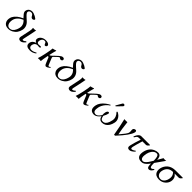

<svg xmlns="http://www.w3.org/2000/svg" viewBox="564 -2659 4632 4632"><g transform="rotate(45 2880.5 -343.0)"><path d="M319.3 -430.2 307.1 -441.9Q233.9 -514.2 224.1 -556.6Q219.7 -577.6 224.6 -600.1Q238.3 -664.6 301.3 -689Q326.2 -698.2 352.5 -698.2Q400.4 -697.8 470.7 -661.1Q534.7 -625.5 535.6 -608.4Q535.6 -606 535.6 -605Q523.4 -573.2 483.9 -568.8Q444.3 -570.3 423.3 -612.8Q397.5 -664.1 353.5 -665Q290 -664.1 278.3 -613.8Q271.5 -582.5 321.8 -530.8Q337.4 -514.6 360.8 -493.2L420.4 -439.9Q467.8 -398.9 489.7 -342.8Q510.7 -283.2 498.5 -224.1Q468.3 -82.5 355 -21.5Q296.4 9.8 232.9 9.8Q126.5 9.8 88.4 -70.3Q63.5 -123.5 78.1 -192.9Q102.5 -307.1 243.7 -392.1Q280.8 -414.6 319.3 -430.2ZM343.3 -407.2Q184.6 -335 157.7 -210.9Q139.2 -123 171.9 -65.4Q198.7 -20.5 250.5 -20Q345.2 -20 393.1 -133.8Q407.7 -168.9 417 -211.9Q430.7 -276.4 397.9 -341.3Q385.7 -364.7 370.1 -380.9Z M638.2 -321.8Q652.8 -391.6 643.1 -429.2L645.5 -431.2Q657.2 -429.2 689 -429.2Q714.4 -429.7 741.2 -439Q741.2 -438 722.7 -342.8L668.9 -90.8Q660.6 -51.8 674.8 -46.9Q678.7 -45.9 682.6 -45.9Q717.8 -46.9 758.3 -86.9L775.9 -69.8Q721.2 0 669.4 10.3Q661.6 11.7 655.3 12.2Q588.9 12.2 583 -40.5Q582 -55.2 585 -70.8Z M916.5 -121.1Q903.8 -61 946.3 -35.2Q966.3 -23.9 992.7 -23.9Q1052.2 -24.4 1126.5 -68.8L1137.2 -49.8Q1060.5 10.3 974.6 9.8Q842.8 9.8 834 -78.1Q832.5 -97.7 836.9 -118.2Q853.5 -197.3 951.7 -228Q953.6 -228.5 954.1 -229Q898.9 -252.4 896.5 -293Q896 -306.6 898.9 -321.8Q909.2 -369.1 958 -404.3Q1007.8 -439 1076.7 -439Q1153.8 -439 1186 -401.9Q1199.7 -384.8 1196.8 -367.2Q1185.5 -333.5 1153.8 -330.1Q1131.8 -330.1 1121.1 -357.4Q1120.1 -360.4 1118.7 -362.8Q1107.9 -400.4 1083.5 -407.7Q1074.7 -410.2 1064.5 -410.2Q1016.1 -410.2 988.3 -367.2Q976.1 -348.1 970.7 -324.2Q954.6 -249 1015.1 -241.7Q1023.4 -240.7 1031.7 -241.2Q1032.2 -241.2 1043 -242.2Q1079.6 -246.1 1084 -246.1Q1111.3 -244.6 1108.9 -227.1Q1102.5 -206.5 1074.2 -206.1Q1070.3 -206.1 1050.8 -209Q1029.8 -211.9 1024.9 -211.9Q954.6 -211.9 925.8 -149.9Q919.9 -135.7 916.5 -121.1Z M1384.8 -245.1Q1406.7 -246.1 1438 -274.9L1485.8 -321.8Q1575.7 -408.7 1610.8 -428.7Q1635.3 -441.9 1654.8 -441.9Q1697.3 -441.9 1704.6 -411.1Q1706.5 -400.9 1704.6 -390.1Q1700.2 -369.6 1673.8 -360.4Q1666 -357.9 1659.7 -357.9Q1635.3 -358.4 1623.5 -371.1Q1614.7 -381.3 1603.5 -381.8Q1586.9 -381.8 1535.6 -331.5Q1528.3 -324.7 1521 -316.9L1476.6 -273.9Q1472.7 -270 1471.2 -261.2Q1469.2 -248 1480 -223.1L1527.3 -106.9Q1550.3 -53.7 1551.8 -51.3Q1560.1 -41.5 1571.3 -41Q1587.4 -41 1607.4 -60.5Q1609.4 -62.5 1609.9 -63L1625.5 -45.9Q1561 7.8 1523.4 9.8Q1500 9.8 1482.9 -19.5Q1474.1 -35.2 1462.9 -63L1415 -180.2Q1406.7 -202.1 1388.7 -204.1Q1383.3 -204.6 1376 -205.1ZM1430.7 -429.2Q1423.8 -411.6 1415.8 -380.9Q1407.7 -350.1 1402.8 -328.6L1397.9 -307.1L1371.1 -180.2Q1347.2 -66.9 1342.8 0L1339.8 2.9Q1337.9 2.9 1292.5 0L1243.2 2.9L1242.7 0Q1266.6 -64.5 1291 -180.2L1302.7 -234.9Q1328.1 -355 1330.1 -411.1L1332.5 -414.1Q1364.3 -416.5 1418.5 -437Q1421.9 -438.5 1423.8 -439Q1431.6 -437 1430.7 -429.2Z M2006.8 -430.2 1994.6 -441.9Q1921.4 -514.2 1911.6 -556.6Q1907.2 -577.6 1912.1 -600.1Q1925.8 -664.6 1988.8 -689Q2013.7 -698.2 2040 -698.2Q2087.9 -697.8 2158.2 -661.1Q2222.2 -625.5 2223.1 -608.4Q2223.1 -606 2223.1 -605Q2210.9 -573.2 2171.4 -568.8Q2131.8 -570.3 2110.8 -612.8Q2085 -664.1 2041 -665Q1977.5 -664.1 1965.8 -613.8Q1959 -582.5 2009.3 -530.8Q2024.9 -514.6 2048.3 -493.2L2107.9 -439.9Q2155.3 -398.9 2177.2 -342.8Q2198.2 -283.2 2186 -224.1Q2155.8 -82.5 2042.5 -21.5Q1983.9 9.8 1920.4 9.8Q1814 9.8 1775.9 -70.3Q1751 -123.5 1765.6 -192.9Q1790 -307.1 1931.2 -392.1Q1968.3 -414.6 2006.8 -430.2ZM2030.8 -407.2Q1872.1 -335 1845.2 -210.9Q1826.7 -123 1859.4 -65.4Q1886.2 -20.5 1938 -20Q2032.7 -20 2080.6 -133.8Q2095.2 -168.9 2104.5 -211.9Q2118.2 -276.4 2085.4 -341.3Q2073.2 -364.7 2057.6 -380.9Z M2325.7 -321.8Q2340.3 -391.6 2330.6 -429.2L2333 -431.2Q2344.7 -429.2 2376.5 -429.2Q2401.9 -429.7 2428.7 -439Q2428.7 -438 2410.2 -342.8L2356.4 -90.8Q2348.1 -51.8 2362.3 -46.9Q2366.2 -45.9 2370.1 -45.9Q2405.3 -46.9 2445.8 -86.9L2463.4 -69.8Q2408.7 0 2356.9 10.3Q2349.1 11.7 2342.8 12.2Q2276.4 12.2 2270.5 -40.5Q2269.5 -55.2 2272.5 -70.8Z M2675.3 -245.1Q2697.3 -246.1 2728.5 -274.9L2776.4 -321.8Q2866.2 -408.7 2901.4 -428.7Q2925.8 -441.9 2945.3 -441.9Q2987.8 -441.9 2995.1 -411.1Q2997.1 -400.9 2995.1 -390.1Q2990.7 -369.6 2964.4 -360.4Q2956.5 -357.9 2950.2 -357.9Q2925.8 -358.4 2914.1 -371.1Q2905.3 -381.3 2894 -381.8Q2877.4 -381.8 2826.2 -331.5Q2818.8 -324.7 2811.5 -316.9L2767.1 -273.9Q2763.2 -270 2761.7 -261.2Q2759.8 -248 2770.5 -223.1L2817.9 -106.9Q2840.8 -53.7 2842.3 -51.3Q2850.6 -41.5 2861.8 -41Q2877.9 -41 2897.9 -60.5Q2899.9 -62.5 2900.4 -63L2916 -45.9Q2851.6 7.8 2814 9.8Q2790.5 9.8 2773.4 -19.5Q2764.6 -35.2 2753.4 -63L2705.6 -180.2Q2697.3 -202.1 2679.2 -204.1Q2673.8 -204.6 2666.5 -205.1ZM2721.2 -429.2Q2714.4 -411.6 2706.3 -380.9Q2698.2 -350.1 2693.4 -328.6L2688.5 -307.1L2661.6 -180.2Q2637.7 -66.9 2633.3 0L2630.4 2.9Q2628.4 2.9 2583 0L2533.7 2.9L2533.2 0Q2557.1 -64.5 2581.5 -180.2L2593.3 -234.9Q2618.7 -355 2620.6 -411.1L2623 -414.1Q2654.8 -416.5 2709 -437Q2712.4 -438.5 2714.4 -439Q2722.2 -437 2721.2 -429.2Z M3493.2 -684.1Q3517.6 -684.1 3526.4 -664.6Q3529.3 -656.7 3527.8 -648.9Q3524.9 -638.2 3518.1 -630.9L3399.9 -508.8Q3392.1 -501.5 3386.2 -501Q3375.5 -501 3375 -510.7Q3375 -512.7 3375 -514.2Q3376 -518.6 3379.4 -523.9L3461.9 -667Q3472.2 -683.6 3493.2 -684.1ZM3652.8 -206.1Q3623.5 -69.3 3534.7 -15.1Q3489.3 11.7 3435.1 12.2Q3349.6 12.2 3325.2 -68.4Q3321.8 -80.6 3319.8 -92.8Q3245.1 8.3 3165.5 12.2Q3039.6 12.2 3028.3 -95.2Q3024.9 -131.3 3034.7 -176.8Q3057.6 -285.2 3179.2 -379.4Q3226.1 -415 3279.8 -441.9L3288.6 -421.9Q3243.7 -400.4 3193.4 -340.8Q3132.3 -267.6 3113.8 -184.1Q3082.5 -37.6 3167 -23.4Q3177.7 -22 3188.5 -22Q3238.3 -22 3292 -95.2Q3302.7 -110.4 3314 -127.9Q3307.1 -166.5 3318.4 -217.8Q3329.6 -269.5 3357.9 -281.7Q3363.8 -283.7 3369.1 -284.2Q3394 -284.2 3394 -265.6Q3393.6 -258.3 3391.6 -247.1Q3380.9 -195.3 3346.2 -136.7Q3344.2 -133.3 3342.8 -130.9Q3355.5 -43.5 3398.4 -27.3Q3412.6 -22.5 3429.7 -22Q3517.6 -22 3557.1 -139.2Q3566.9 -169.4 3576.2 -211.9Q3598.6 -323.7 3500 -422.9L3519 -441.9Q3615.7 -394 3646 -313.5Q3664.6 -262.7 3652.8 -206.1Z M3916.5 -69.8Q4050.3 -226.1 4067.4 -274.9Q4069.3 -281.2 4070.3 -286.1Q4077.6 -320.3 4070.8 -356.9Q4067.4 -378.9 4071.8 -400.9Q4076.2 -421.9 4104 -435.5Q4118.7 -441.9 4132.8 -441.9Q4166 -441.9 4166.5 -404.8Q4166.5 -395.5 4165 -387.2Q4137.7 -262.2 3882.3 9.8H3848.6Q3804.7 -247.1 3759.3 -432.1Q3775.4 -429.2 3812 -429.2Q3849.1 -429.2 3862.3 -432.1Q3886.2 -205.6 3916.5 -69.8Z M4336.4 -429.2H4633.3L4641.6 -417Q4606 -369.1 4573.7 -362.3Q4565.4 -360.8 4557.6 -360.8H4445.8Q4392.6 -185.5 4375.5 -106Q4362.8 -42 4393.6 -41Q4436.5 -42.5 4490.7 -86.9L4505.9 -68.8Q4425.8 12.2 4369.6 12.2Q4308.6 12.2 4302.7 -32.2Q4300.3 -52.7 4306.6 -83Q4327.1 -179.7 4387.7 -360.8H4332Q4289.6 -360.8 4265.6 -334Q4252.4 -318.4 4231.4 -283.2L4209.5 -288.1Q4240.7 -378.9 4291.5 -414.1Q4314.5 -428.7 4336.4 -429.2Z M5012.7 -190.9 5014.2 -132.8Q5017.6 -51.8 5052.7 -50.8Q5081.5 -50.8 5103 -75.2Q5108.4 -81.5 5113.8 -87.9L5138.7 -79.1Q5096.2 -2.9 5050.8 7.8Q5040 10.3 5028.8 9.8Q4974.1 9.8 4971.2 -88.9Q4971.2 -90.3 4971.2 -90.8L4970.7 -129.9Q4889.6 -16.6 4820.3 3.9Q4798.8 10.3 4776.9 9.8Q4632.3 9.8 4629.9 -122.6Q4629.4 -156.2 4637.7 -195.8Q4670.9 -351.6 4794.9 -412.1Q4850.1 -438.5 4906.2 -439Q4939 -439 4961.7 -424.1Q4984.4 -409.2 4993.7 -387.9Q5002.9 -366.7 5007.3 -345.2Q5011.7 -323.7 5011.2 -309.1L5010.7 -293.9L5092.3 -434.1Q5099.6 -434.1 5115.7 -431.6Q5131.8 -429.2 5139.2 -429.2Q5147 -429.2 5163.1 -431.6Q5177.7 -434.1 5184.1 -434.1ZM4969.2 -222.2 4968.8 -243.2Q4965.3 -360.8 4931.2 -388.2Q4915 -399.9 4893.1 -399.9Q4827.1 -399.9 4775.9 -330.6Q4741.7 -283.2 4727.5 -219.2Q4692.4 -55.2 4767.1 -32.2Q4778.3 -29.3 4790 -28.8Q4858.4 -30.8 4944.3 -181.2Z M5677.7 -360.8H5541.5Q5604.5 -324.2 5617.7 -247.6Q5623.5 -210.4 5615.7 -171.9Q5601.1 -103.5 5544.9 -51.8Q5478 9.3 5380.9 9.8Q5256.3 9.8 5217.3 -77.6Q5194.3 -131.3 5209.5 -204.1Q5231 -301.3 5308.6 -366.2Q5385.7 -428.7 5511.2 -429.2H5752L5760.7 -417Q5726.6 -370.6 5697.3 -363.3Q5687.5 -360.8 5677.7 -360.8ZM5395 -23.9Q5461.9 -23.9 5507.3 -91.8Q5531.2 -128.4 5541 -174.8Q5560.5 -266.6 5519.5 -326.7Q5508.3 -343.3 5491.7 -360.8Q5339.4 -360.8 5291 -224.6Q5284.7 -206.5 5280.8 -188Q5266.1 -118.7 5300.8 -68.8Q5333.5 -24.4 5395 -23.9Z"/></g></svg>

Font: Linux Biolinum Capitals O
Style: Italic Samll Caps
Weight: 400
Italic angle: -12°
Designer: Philipp H. Poll
Foundry: Philipp H. Poll
Version: Version 0.6.2